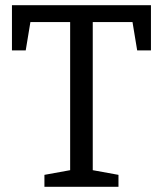

<svg xmlns="http://www.w3.org/2000/svg" viewBox="-20 -719 627 739"><path d="M26 -525V-699H561V-525H508L490 -634H337V-64L436 -46V0H151V-46L250 -64V-634H97L79 -525Z"/></svg>

Font: Bitter Pro
Style: Regular
Weight: 400
Designer: Sol Matas, and Bitter project Authors
Foundry: Sol Matas
Version: Version 1.010